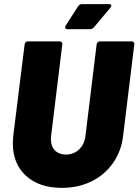

<svg xmlns="http://www.w3.org/2000/svg" viewBox="-20 -900 669 928"><path d="M42 -207Q42 -219 44 -243L99 -685Q100 -692 104 -696Q108 -700 115 -700H268Q275 -700 278.5 -696Q282 -692 281 -685L227 -243Q226 -238 226 -227Q226 -193 245.5 -173Q265 -153 299 -153Q336 -153 362 -177.5Q388 -202 393 -243L447 -685Q448 -692 452.5 -696Q457 -700 463 -700H617Q623 -700 626.5 -696Q630 -692 629 -685L575 -243Q566 -168 525.5 -111Q485 -54 421.5 -23Q358 8 279 8Q170 8 106 -50Q42 -108 42 -207ZM295 -768Q295 -773 298 -777L357 -869Q364 -880 376 -880H507Q518 -880 518 -873Q518 -869 513 -862L434 -768Q426 -759 415 -759H307Q295 -759 295 -768Z"/></svg>

Font: Barlow Black
Style: Italic
Weight: 900
Italic angle: -7°
Designer: Jeremy Tribby
Foundry: Tribby Type
Version: Version 1.408